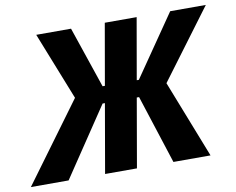

<svg xmlns="http://www.w3.org/2000/svg" viewBox="-118 -801 1111 902"><g transform="rotate(-10 438.0 -350.0)"><path d="M-41 0H139L359 -328H370L313 0H465L522 -328H533L639 0H816L671 -370L917 -700H747L546 -408H536L587 -700H435L384 -408H373L274 -700H108L236 -377Z"/></g></svg>

Font: Fixel Text 20240404
Style: Bold Italic
Weight: 700
Width: 4
Italic angle: -10°
Designer: AlfaBravo + MacPaw
Foundry: Kyrylo Tkachov, Marchela Mozhyna, Serhii Makarenko, Maria Weinstein, Zakhar Kryvoshyya
Version: Version 1.211;Glyphs 3.2 (3225)